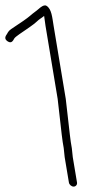

<svg xmlns="http://www.w3.org/2000/svg" viewBox="-64 -705 370 711"><path d="M221.2 -29 205.5 -123 202 -156 198.1 -179.5C196.7 -187.8 195.6 -196.7 194.7 -206L179.5 -339L134.6 -609C129.3 -640.6 127.5 -671.4 108.2 -683.5C98.8 -689.4 84.3 -676.4 80.4 -673C68.2 -662.2 61.9 -659.3 46.6 -645.9C37.4 -637.8 14.3 -621.6 -22.5 -597.5C-29.1 -593.2 -34.1 -587.3 -37.6 -580C-43.1 -572 -50.4 -561.7 -35.9 -552C-21.2 -542.2 -15.7 -554.5 -10.8 -563C-6.4 -569.9 21.6 -587.6 28.3 -592.5C39.5 -600.6 60.1 -613.7 70.9 -624C83.4 -635.9 88 -636.7 99.4 -646C101.1 -632 102.8 -619.7 104.6 -609L149.5 -339L164.5 -207C165.5 -197 166.7 -187.7 168.2 -179L171.9 -157L175.5 -123L191.2 -29C192.5 -21.1 200.7 -14 208.7 -14C216.6 -14 222.5 -21.1 221.2 -29Z"/></svg>

Font: MewTooHand
Style: Lta
Weight: 400
Designer: Mew Too, Robert Jablonski
Version: Version 0.77